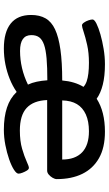

<svg xmlns="http://www.w3.org/2000/svg" viewBox="201 -772 577 1020"><g transform="rotate(90 490.0 -261.5)"><path d="M237 7Q150 7 104.5 -29.5Q59 -66 59 -138Q59 -183 77 -214.5Q95 -246 135.5 -265Q176 -284 243 -293.5Q310 -303 407 -303Q410 -337 418.5 -365Q427 -393 441 -416Q429 -427 411.5 -433Q394 -439 369.5 -442Q345 -445 313 -445Q260 -445 218 -435.5Q176 -426 149.5 -417Q123 -408 114 -408Q107 -408 99.5 -418.5Q92 -429 87.5 -442.5Q83 -456 83 -464Q83 -474 105 -485Q127 -496 162 -506Q197 -516 239 -523Q281 -530 321 -530Q384 -530 429.5 -518.5Q475 -507 504 -486Q538 -508 582 -519Q626 -530 679 -530Q764 -530 819.5 -498.5Q875 -467 903 -410Q931 -353 931 -274Q931 -264 924 -252Q917 -240 907 -231.5Q897 -223 886 -223H511Q514 -150 553 -114Q592 -78 673 -78Q729 -78 770 -90Q811 -102 837 -114Q863 -126 871 -126Q879 -126 885.5 -115.5Q892 -105 897 -92Q902 -79 902 -71Q902 -60 881 -46.5Q860 -33 825.5 -21Q791 -9 750 -1Q709 7 669 7Q601 7 551 -9.5Q501 -26 468 -61Q436 -39 398.5 -24Q361 -9 320.5 -1Q280 7 237 7ZM250 -79Q296 -79 341 -89.5Q386 -100 429 -121Q419 -142 413.5 -168Q408 -194 406 -224Q337 -224 290.5 -220Q244 -216 217 -206.5Q190 -197 178 -181Q166 -165 166 -139Q166 -109 187 -94Q208 -79 250 -79ZM513 -303H827Q827 -372 789 -408.5Q751 -445 677 -445Q624 -445 587.5 -428.5Q551 -412 532.5 -381Q514 -350 513 -303Z"/></g></svg>

Font: Asap Expanded Medium
Style: Regular
Weight: 500
Width: 7
Designer: Pablo Cosgaya
Foundry: Omnibus-Type
Version: Version 3.001